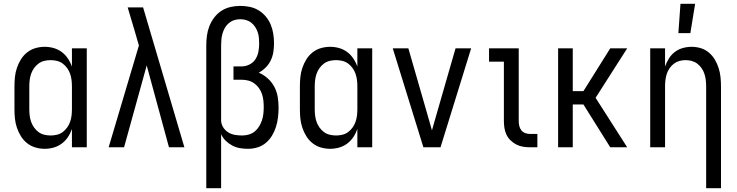

<svg xmlns="http://www.w3.org/2000/svg" viewBox="-20 -774 3873 1009"><path d="M215 8Q190 8 166 1Q142 -6 122.5 -21.5Q103 -37 90 -58Q77 -79 69 -102.5Q61 -126 58.5 -150.5Q56 -175 56 -200V-320Q56 -345 58.5 -369.5Q61 -394 69 -417.5Q77 -441 90 -462Q103 -483 122.5 -498.5Q142 -514 166 -521Q190 -528 215 -528Q239 -528 262 -521.5Q285 -515 304 -501Q323 -487 336.5 -467Q350 -447 358 -424V-520H436V0H358V-96Q350 -73 336.5 -53Q323 -33 304 -19Q285 -5 262 1.5Q239 8 215 8ZM246 -62Q263 -62 279.5 -66Q296 -70 309.5 -80Q323 -90 333 -104Q343 -118 348.5 -134Q354 -150 356 -166.5Q358 -183 358 -200V-320Q358 -337 356 -353.5Q354 -370 348.5 -386Q343 -402 333 -416Q323 -430 309.5 -440Q296 -450 279.5 -454Q263 -458 246 -458Q229 -458 212.5 -454Q196 -450 182.5 -440Q169 -430 159 -416Q149 -402 143.5 -386Q138 -370 136 -353.5Q134 -337 134 -320V-200Q134 -183 136 -166.5Q138 -150 143.5 -134Q149 -118 159 -104Q169 -90 182.5 -80Q196 -70 212.5 -66Q229 -62 246 -62Z M632 0H551L710 -535L687 -614Q678 -644 669 -674.5Q660 -705 651 -735H732L949 0H868L751 -430Z M1064 215V-535Q1064 -561 1067.5 -587Q1071 -613 1080.5 -637Q1090 -661 1106 -682Q1122 -703 1143.5 -717Q1165 -731 1190.5 -737Q1216 -743 1242 -743Q1267 -743 1292 -738Q1317 -733 1338.5 -720Q1360 -707 1376.5 -687.5Q1393 -668 1402.5 -645Q1412 -622 1416 -597Q1420 -572 1420 -547Q1420 -524 1416.5 -501Q1413 -478 1403 -457Q1393 -436 1376.5 -419.5Q1360 -403 1340 -392Q1366 -381 1387.5 -361.5Q1409 -342 1422 -317Q1435 -292 1439.5 -264Q1444 -236 1444 -208Q1444 -183 1441 -157.5Q1438 -132 1430.5 -108Q1423 -84 1410 -62Q1397 -40 1377.5 -23.5Q1358 -7 1333.5 0.5Q1309 8 1284 8Q1262 8 1241 4.5Q1220 1 1201 -9Q1182 -19 1166.5 -34Q1151 -49 1142 -69V215ZM1253 -62Q1270 -62 1287.5 -67Q1305 -72 1318.5 -83Q1332 -94 1341.5 -109.5Q1351 -125 1356.5 -141.5Q1362 -158 1364 -176Q1366 -194 1366 -211Q1366 -229 1364 -246.5Q1362 -264 1356.5 -280.5Q1351 -297 1340.5 -311.5Q1330 -326 1316 -336Q1302 -346 1285 -350.5Q1268 -355 1250 -355H1207V-425H1250Q1271 -425 1291 -435Q1311 -445 1322.5 -463Q1334 -481 1338 -502.5Q1342 -524 1342 -545Q1342 -561 1340.5 -576Q1339 -591 1334 -605.5Q1329 -620 1320.5 -633Q1312 -646 1299.5 -655.5Q1287 -665 1272 -669Q1257 -673 1242 -673Q1226 -673 1210.5 -668Q1195 -663 1182.5 -652.5Q1170 -642 1162 -628Q1154 -614 1149.5 -598.5Q1145 -583 1143.5 -567Q1142 -551 1142 -535V-137Q1144 -118 1154.5 -102.5Q1165 -87 1181 -77.5Q1197 -68 1215.5 -65Q1234 -62 1253 -62Z M1715 8Q1690 8 1666 1Q1642 -6 1622.5 -21.5Q1603 -37 1590 -58Q1577 -79 1569 -102.5Q1561 -126 1558.5 -150.5Q1556 -175 1556 -200V-320Q1556 -345 1558.5 -369.5Q1561 -394 1569 -417.5Q1577 -441 1590 -462Q1603 -483 1622.5 -498.5Q1642 -514 1666 -521Q1690 -528 1715 -528Q1739 -528 1762 -521.5Q1785 -515 1804 -501Q1823 -487 1836.5 -467Q1850 -447 1858 -424V-520H1936V0H1858V-96Q1850 -73 1836.5 -53Q1823 -33 1804 -19Q1785 -5 1762 1.5Q1739 8 1715 8ZM1746 -62Q1763 -62 1779.5 -66Q1796 -70 1809.5 -80Q1823 -90 1833 -104Q1843 -118 1848.5 -134Q1854 -150 1856 -166.5Q1858 -183 1858 -200V-320Q1858 -337 1856 -353.5Q1854 -370 1848.5 -386Q1843 -402 1833 -416Q1823 -430 1809.5 -440Q1796 -450 1779.5 -454Q1763 -458 1746 -458Q1729 -458 1712.5 -454Q1696 -450 1682.5 -440Q1669 -430 1659 -416Q1649 -402 1643.5 -386Q1638 -370 1636 -353.5Q1634 -337 1634 -320V-200Q1634 -183 1636 -166.5Q1638 -150 1643.5 -134Q1649 -118 1659 -104Q1669 -90 1682.5 -80Q1696 -70 1712.5 -66Q1729 -62 1746 -62Z M2205 0 2044 -520H2126L2226 -173Q2232 -152 2238 -131Q2244 -110 2250 -89Q2256 -110 2262 -131Q2268 -152 2274 -173L2374 -520H2456L2295 0Z M2804 0H2766Q2747 0 2728.5 -3Q2710 -6 2693.5 -14.5Q2677 -23 2663.5 -36Q2650 -49 2642 -65.5Q2634 -82 2631 -100.5Q2628 -119 2628 -138V-450H2550V-520H2706V-138Q2706 -125 2709 -112Q2712 -99 2720 -89Q2728 -79 2740.5 -74.5Q2753 -70 2766 -70H2804Z M3187 0 3046 -225H2990V0H2913V-520H2990V-295H3046L3187 -520H3276L3110 -260L3276 0Z M3691 215V-320Q3691 -337 3689 -353.5Q3687 -370 3682 -385.5Q3677 -401 3667.5 -415Q3658 -429 3645 -439Q3632 -449 3616 -453.5Q3600 -458 3583 -458Q3566 -458 3550 -453.5Q3534 -449 3521 -439Q3508 -429 3498.5 -415Q3489 -401 3484 -385.5Q3479 -370 3477 -353.5Q3475 -337 3475 -320V0H3397V-520H3475V-425Q3483 -447 3495.5 -467Q3508 -487 3526.5 -501Q3545 -515 3568 -521.5Q3591 -528 3614 -528Q3639 -528 3662.5 -521Q3686 -514 3705 -498Q3724 -482 3736.5 -461Q3749 -440 3756.5 -416.5Q3764 -393 3766.5 -368.5Q3769 -344 3769 -320V215ZM3545 -600 3556 -754H3633L3608 -600Z"/></svg>

Font: Huly
Style: Regular
Weight: 400
Designer: Belleve Invis
Foundry: Belleve Invis
Version: Version 33.2.5; ttfautohint (v1.8.4)